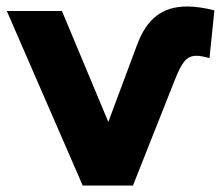

<svg xmlns="http://www.w3.org/2000/svg" viewBox="-20 -572 688 592"><path d="M314 -196 171 -538H1L235 0H390L520 -328C541 -380 555 -400 586 -400C597 -400 610 -397 626 -393L641 -540C610 -548 582 -552 557 -552C480 -552 432 -514 402 -432Z"/></svg>

Font: Talent SemiBold
Style: Bold
Weight: 700
Designer: Mike Powis
Version: Version 1.001;hotconv 1.0.109;makeotfexe 2.5.65596